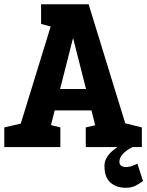

<svg xmlns="http://www.w3.org/2000/svg" viewBox="-20 -687 688 897"><path d="M43.3 0 248.7 -667H394L599.3 0H450.7L284.7 -654H358L192 0ZM165.3 -171.3V-271.3H477.3V-171.3ZM0 0V-91.7L100 -115L80 0ZM182 0 155.3 -118.3 262 -91.7V0ZM380.7 0V-91.7L480.7 -115L460.7 0ZM562.7 0 536 -118.3 642.7 -91.7V0ZM172 -667H252L271.3 -548.7L172 -575.3ZM599.3 0Q599.3 0 590.2 4.8Q581 9.7 568.7 18.8Q556.3 28 547.2 40.8Q538 53.7 538 69.7Q538 81.7 546.5 87.5Q555 93.3 568 93.3Q587 93.3 604.5 85.5Q622 77.7 622 77.7L648 158.3Q635 169.3 614.7 179.8Q594.3 190.3 568 190.3Q523 190.3 495.5 165.5Q468 140.7 468 88.3Q468 64.7 481 45.5Q494 26.3 511.7 12.5Q529.3 -1.3 542.3 -8.7Q555.3 -16 555.3 -16Z"/></svg>

Font: Epunda Slab Light
Style: Regular
Weight: 300
Designer: Simon Atzbach
Foundry: typofactur
Version: Version 1.102